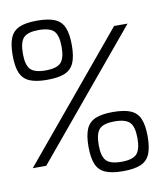

<svg xmlns="http://www.w3.org/2000/svg" viewBox="-87 -863 774 927"><g transform="rotate(-10 300.0 -400.0)"><path d="M14 -96 520 -704H586L80 -96ZM441 -6Q387 -6 355.5 -19.5Q324 -33 310.5 -64.5Q297 -96 297 -151Q297 -206 310.5 -237.5Q324 -269 355.5 -282.5Q387 -296 441 -296Q497 -296 528.5 -282.5Q560 -269 573.5 -237.5Q587 -206 587 -151Q587 -96 573.5 -64.5Q560 -33 528.5 -19.5Q497 -6 441 -6ZM441 -52Q496 -52 516.5 -73.5Q537 -95 537 -151Q537 -207 516.5 -228.5Q496 -250 441 -250Q388 -250 367.5 -228.5Q347 -207 347 -151Q347 -95 367.5 -73.5Q388 -52 441 -52ZM157 -504Q103 -504 71.5 -517.5Q40 -531 26.5 -562.5Q13 -594 13 -649Q13 -704 26.5 -735.5Q40 -767 71.5 -780.5Q103 -794 157 -794Q213 -794 244.5 -780.5Q276 -767 289.5 -735.5Q303 -704 303 -649Q303 -594 289.5 -562.5Q276 -531 244.5 -517.5Q213 -504 157 -504ZM157 -550Q212 -550 232.5 -571.5Q253 -593 253 -649Q253 -705 232.5 -726.5Q212 -748 157 -748Q104 -748 83.5 -726.5Q63 -705 63 -649Q63 -593 83.5 -571.5Q104 -550 157 -550Z"/></g></svg>

Font: Victor Mono Thin
Style: Regular
Weight: 100
Monospace: yes
Designer: Rune Bjørnerås
Version: Version 1.561;gftools[0.9.30]